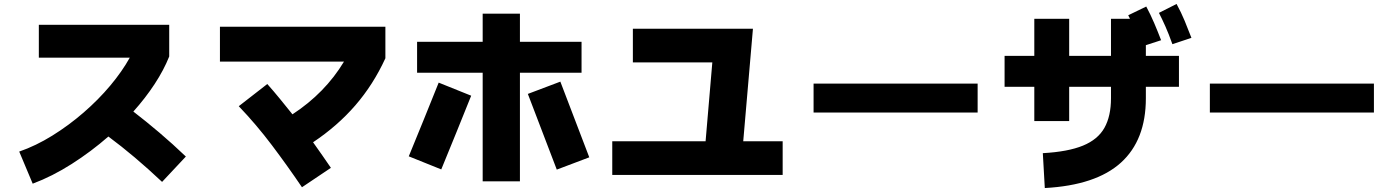

<svg xmlns="http://www.w3.org/2000/svg" viewBox="-20 -875 7040 969"><path d="M145 52 77 -110Q161 -139 244 -190.5Q327 -242 402 -307Q477 -372 536.5 -443Q596 -514 635 -584H176V-750H834V-590Q807 -522 760.5 -451Q714 -380 653 -312Q718 -262 784.5 -205.5Q851 -149 918 -85L798 43Q728 -23 660.5 -80Q593 -137 527 -186Q440 -110 342 -47.5Q244 15 145 52Z M1504 70Q1430 -39 1352 -142.5Q1274 -246 1185 -339L1329 -451Q1361 -415 1392.5 -376.5Q1424 -338 1456 -298Q1621 -406 1716 -564H1090V-740H1925V-581Q1864 -448 1773.5 -343.5Q1683 -239 1560 -157Q1583 -125 1605.5 -92.5Q1628 -60 1650 -28Z M2416 40V-508H2085V-664H2416V-806H2604V-664H2915V-508H2604V40ZM2790 -19Q2753 -114 2717 -210Q2681 -306 2644 -401L2808 -463Q2845 -368 2881 -272Q2917 -176 2954 -81ZM2207 -20 2043 -86Q2081 -179 2119 -272Q2157 -365 2194 -458L2358 -392Q2321 -299 2283 -206Q2245 -113 2207 -20Z M3930 8H3070V-162H3541L3575 -560H3174V-730H3780L3731 -162H3930Z M4914 -453V-307H4086V-453Z M5897 -652Q5878 -705 5861.5 -742Q5845 -779 5829 -810L5918 -855Q5941 -813 5959 -769.5Q5977 -726 5993 -684ZM5253 74 5243 -102Q5370 -109 5445.5 -140Q5521 -171 5554 -230Q5587 -289 5587 -379V-437H5376V-264H5200V-437H5050V-593H5200V-780H5376V-593H5587V-780H5683Q5679 -789 5674 -798L5765 -842Q5787 -801 5805.5 -757.5Q5824 -714 5840 -672L5763 -647V-593H5930V-437H5763V-379Q5763 -168 5637 -54Q5511 60 5253 74Z M6914 -453V-307H6086V-453Z"/></svg>

Font: Murecho Black
Style: Regular
Weight: 900
Designer: Neil Summerour
Foundry: Positype
Version: Version 1.010; ttfautohint (v1.8.3)